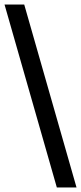

<svg xmlns="http://www.w3.org/2000/svg" viewBox="-20 -740 358 848"><path d="M231 88 0 -720H87L318 88Z"/></svg>

Font: Mukta SemiBold
Style: Regular
Weight: 600
Designer: Girish Dalvi and Yashodeep Gholap
Foundry: Ek Type
Version: Version 2.538;PS 1.002;hotconv 16.6.51;makeotf.lib2.5.65220;